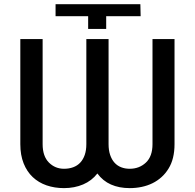

<svg xmlns="http://www.w3.org/2000/svg" viewBox="-20 -915 958 944"><path d="M79.9 -723H189.6V-206.3Q189.6 -146.7 220.5 -115.8Q251.1 -85.2 294.7 -85.2Q319.6 -85.2 339.8 -92.7Q360.1 -100.1 374.5 -115.4Q388.8 -130.7 396.7 -153.4Q404.5 -176.1 404.5 -206.3V-723H513.8V-206.3Q513.8 -176.1 521.5 -153.4Q529.1 -130.7 542.8 -115.4Q556.5 -100.1 575.6 -92.7Q594.8 -85.2 617.5 -85.2Q664.8 -85.2 697.1 -115.4Q729.8 -146 729.8 -206.3V-723H838.1V-206.3Q838.1 -133.9 808.9 -86.6Q794.4 -62.5 774.3 -44.4Q754.3 -26.3 729.8 -14.2Q705.3 -2.1 676.8 3.9Q648.4 9.9 617.5 9.9Q565.7 9.9 525.6 -7.8Q485.4 -25.6 458.8 -62.1Q431.1 -26.3 388.7 -8.2Q346.2 9.9 294.7 9.9Q248.2 9.9 208.8 -3.7Q169.4 -17.4 140.8 -44.4Q112.2 -71.4 96.1 -112Q79.9 -152.7 79.9 -206.3ZM253.2 -835.2V-894.5H670.1L671.5 -835.2H502.1V-772.7H413.4V-835.2Z"/></svg>

Font: Inter P Medium
Style: Regular
Weight: 500
Designer: Rasmus Andersson
Foundry: rsms
Version: Version 3.018;git-588b23468